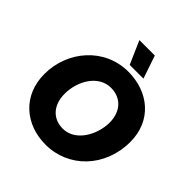

<svg xmlns="http://www.w3.org/2000/svg" viewBox="-242 -1087 1275 1275"><g transform="rotate(45 395.5 -450.0)"><path d="M388 16C601 16 773 -156 773 -396C773 -593 626 -716 434 -716C211 -716 50 -528 50 -311C50 -110 196 16 388 16ZM393 -140C300 -140 238 -206 238 -313C238 -435 312 -559 428 -559C525 -559 585 -490 585 -389C585 -275 512 -140 393 -140ZM408 -754H537L482 -916H337Z"/></g></svg>

Font: Fixel Display 20240404 ExBold
Style: Italic
Weight: 800
Italic angle: -10°
Designer: AlfaBravo + MacPaw
Foundry: Kyrylo Tkachov, Marchela Mozhyna, Serhii Makarenko, Maria Weinstein, Zakhar Kryvoshyya
Version: Version 1.211;Glyphs 3.2 (3225)